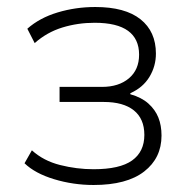

<svg xmlns="http://www.w3.org/2000/svg" viewBox="-20 -520 547 548"><path d="M247 8Q189 8 134.5 -8.5Q80 -25 50 -54L71 -91Q104 -61 151.5 -49Q199 -37 247 -37Q322 -37 357 -62Q392 -87 392 -135Q392 -181 362 -205Q332 -229 276 -229H150V-272H271Q319 -272 348 -296.5Q377 -321 377 -364Q377 -409 345.5 -432Q314 -455 250 -455Q202 -455 158 -441.5Q114 -428 79 -397L58 -438Q93 -469 144.5 -484.5Q196 -500 252 -500Q337 -500 381 -465Q425 -430 425 -367Q425 -331 406.5 -300.5Q388 -270 352 -254V-251Q384 -242 403.5 -224.5Q423 -207 432 -184.5Q441 -162 441 -133Q441 -69 391.5 -30.5Q342 8 247 8Z"/></svg>

Font: Nunito Sans 7pt SemiCondensed ExtraLight
Style: Regular
Weight: 250
Width: 4
Designer: Vernon Adams
Foundry: Vernon Adams
Version: Version 3.101;gftools[0.9.27]